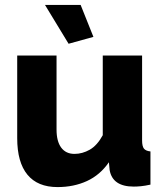

<svg xmlns="http://www.w3.org/2000/svg" viewBox="-20 -751 667 781"><path d="M214 10Q133 10 91.5 -40.5Q50 -91 50 -189V-525H210V-224Q210 -176 229 -150.5Q248 -125 283 -125Q315 -125 345 -142Q375 -159 398 -201V-525H558V-180Q558 -156 565.5 -146.5Q573 -137 592 -135V0Q569 5 553 6.5Q537 8 524 8Q438 8 426 -59L423 -91Q387 -39 333.5 -14.5Q280 10 214 10ZM163 -731H308L360 -601L259 -573Z"/></svg>

Font: Boldmen
Style: Bold
Weight: 700
Designer: Matt McInerney, Pablo Impallari, Rodrigo Fuenzalida
Foundry: LIVING CONCEPT
Version: Version 1.000